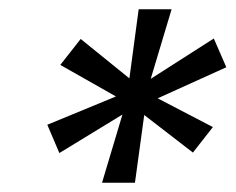

<svg xmlns="http://www.w3.org/2000/svg" viewBox="-20 -708 508 414"><path d="M200 -314 244 -461 108 -378 82 -439 230 -500 110 -568 154 -624 259 -539 279 -688H350L305 -538L441 -625L468 -563L320 -496L439 -434L396 -379L291 -460L271 -314Z"/></svg>

Font: Saira Thin SemiBold
Style: Italic
Weight: 600
Italic angle: -12°
Version: Version 1.101